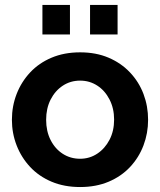

<svg xmlns="http://www.w3.org/2000/svg" viewBox="-20 -744 646 774"><path d="M28 -261Q28 -316 47 -365Q66 -414 101.5 -452Q137 -490 188 -511.5Q239 -533 303 -533Q367 -533 417.5 -511.5Q468 -490 504 -452Q540 -414 558.5 -365Q577 -316 577 -261Q577 -207 558.5 -158Q540 -109 504.5 -71Q469 -33 418 -11.5Q367 10 303 10Q239 10 188 -11.5Q137 -33 101.5 -71Q66 -109 47 -158Q28 -207 28 -261ZM303 -104Q341 -104 372 -124.5Q403 -145 421.5 -180.5Q440 -216 440 -262Q440 -307 421.5 -343Q403 -379 372 -399Q341 -419 303 -419Q264 -419 233 -398.5Q202 -378 184 -342.5Q166 -307 166 -261Q166 -215 184 -179.5Q202 -144 233 -124Q264 -104 303 -104ZM151 -605V-724H262V-605ZM343 -724H454V-605H343Z"/></svg>

Font: YasnoRaleway
Style: Bold
Weight: 700
Designer: Matt McInerney, Pablo Impallari, Rodrigo Fuenzalida
Foundry: Matt McInerney, Pablo Impallari, Rodrigo Fuenzalida
Version: Version 4.026